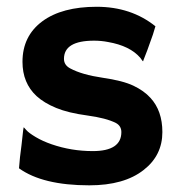

<svg xmlns="http://www.w3.org/2000/svg" viewBox="-20 -540 541 567"><path d="M243.7 7.3Q106 7.3 36.1 -43Q37.1 -57.6 39.1 -76.2L43.5 -111.3Q47.4 -146 48.3 -154.5Q49.3 -163.1 49.8 -163.8Q50.3 -164.6 57.6 -156Q64.9 -147.5 85.4 -135.3Q106 -123 132.8 -113.8Q190.9 -93.8 253.9 -93.8Q338.4 -93.8 338.4 -149.9Q338.4 -168 322.3 -176.8Q293.5 -191.4 237.5 -199Q181.6 -206.5 146 -221.2Q110.4 -235.8 87.9 -256.3Q46.4 -294.9 46.4 -357.4Q46.4 -433.6 105 -477.1Q163.1 -520 265.6 -520Q367.2 -520 439 -462.4Q435.5 -449.7 431.6 -438Q420.4 -405.8 415 -391.6L403.8 -362.8Q402.8 -358.9 402.3 -358.9Q401.4 -358.9 394.5 -369.1Q363.8 -404.8 298.8 -416Q278.8 -419.9 257.8 -419.9Q168.9 -419.9 168.9 -366.2Q168.9 -347.7 187.5 -337.9Q222.2 -319.3 282.5 -310.5Q342.8 -301.8 374 -286.9Q405.3 -272 424.3 -251Q459.5 -212.9 459.5 -149.9Q459.5 -81.1 404.3 -38.1Q346.7 7.3 243.7 7.3Z"/></svg>

Font: HammersmithOne
Style: Regular
Weight: 400
Designer: Nicole Fally
Foundry: Nicole Fally
Version: Version 1.003